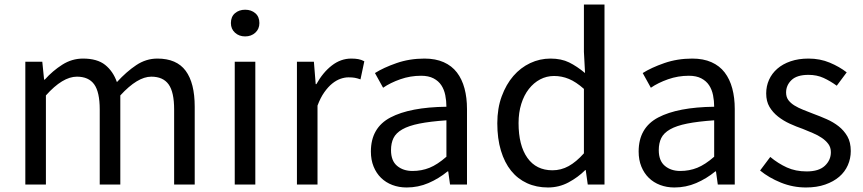

<svg xmlns="http://www.w3.org/2000/svg" viewBox="-20 -816 3818 849"><path d="M92 -543H167L175 -464H178Q213 -503 255.5 -530Q298 -557 347 -557Q410 -557 445 -529Q480 -501 497 -453Q539 -499 582.5 -528Q626 -557 676 -557Q761 -557 801 -503Q841 -449 841 -344V0H750V-332Q750 -409 725.5 -443Q701 -477 649 -477Q588 -477 512 -394V0H421V-332Q421 -409 396.5 -443Q372 -477 320 -477Q257 -477 183 -394V0H92Z M1018 -543H1109V0H1018ZM1064 -655Q1037 -655 1019 -671.5Q1001 -688 1001 -714Q1001 -742 1019 -757.5Q1037 -773 1064 -773Q1091 -773 1109 -757.5Q1127 -742 1127 -714Q1127 -688 1109 -671.5Q1091 -655 1064 -655Z M1293 -543H1368L1376 -444H1379Q1408 -496 1447.5 -526.5Q1487 -557 1533 -557Q1551 -557 1564.5 -554.5Q1578 -552 1591 -545L1574 -465Q1560 -470 1549 -472Q1538 -474 1521 -474Q1504 -474 1485.5 -467.5Q1467 -461 1449 -446.5Q1431 -432 1414 -408Q1397 -384 1384 -349V0H1293Z M1778 13Q1744 13 1715 2Q1686 -9 1665 -29.5Q1644 -50 1632 -79.5Q1620 -109 1620 -146Q1620 -251 1706.5 -296.5Q1793 -342 1954 -344Q1954 -370 1949 -395Q1944 -420 1931.5 -439Q1919 -458 1897 -469.5Q1875 -481 1842 -481Q1794 -481 1750 -465.5Q1706 -450 1674 -428L1638 -493Q1676 -517 1733.5 -537Q1791 -557 1857 -557Q1906 -557 1942 -541Q1978 -525 2000.5 -495.5Q2023 -466 2034 -425Q2045 -384 2045 -334V0H1970L1962 -58H1959Q1920 -26 1874.5 -6.5Q1829 13 1778 13ZM1804 -60Q1844 -60 1879 -74Q1914 -88 1954 -123V-284Q1882 -279 1834.5 -269.5Q1787 -260 1759 -244Q1731 -228 1720 -205.5Q1709 -183 1709 -152Q1709 -105 1736 -82.5Q1763 -60 1804 -60Z M2403 13Q2352 13 2310.5 -6Q2269 -25 2240 -61Q2211 -97 2195 -150Q2179 -203 2179 -271Q2179 -337 2198.5 -390Q2218 -443 2250 -480Q2282 -517 2324.5 -537Q2367 -557 2414 -557Q2462 -557 2496.5 -540Q2531 -523 2567 -493L2562 -587V-796H2653V0H2579L2570 -64H2568Q2536 -32 2494 -9.5Q2452 13 2403 13ZM2423 -63Q2461 -63 2494.5 -81.5Q2528 -100 2562 -138V-423Q2527 -454 2495.5 -467Q2464 -480 2430 -480Q2397 -480 2368.5 -465Q2340 -450 2318.5 -422.5Q2297 -395 2285 -356.5Q2273 -318 2273 -272Q2273 -173 2312 -118Q2351 -63 2423 -63Z M2962 13Q2928 13 2899 2Q2870 -9 2849 -29.5Q2828 -50 2816 -79.5Q2804 -109 2804 -146Q2804 -251 2890.5 -296.5Q2977 -342 3138 -344Q3138 -370 3133 -395Q3128 -420 3115.5 -439Q3103 -458 3081 -469.5Q3059 -481 3026 -481Q2978 -481 2934 -465.5Q2890 -450 2858 -428L2822 -493Q2860 -517 2917.5 -537Q2975 -557 3041 -557Q3090 -557 3126 -541Q3162 -525 3184.5 -495.5Q3207 -466 3218 -425Q3229 -384 3229 -334V0H3154L3146 -58H3143Q3104 -26 3058.5 -6.5Q3013 13 2962 13ZM2988 -60Q3028 -60 3063 -74Q3098 -88 3138 -123V-284Q3066 -279 3018.5 -269.5Q2971 -260 2943 -244Q2915 -228 2904 -205.5Q2893 -183 2893 -152Q2893 -105 2920 -82.5Q2947 -60 2988 -60Z M3544 13Q3486 13 3433 -8.5Q3380 -30 3341 -62L3386 -122Q3421 -93 3459.5 -75.5Q3498 -58 3547 -58Q3601 -58 3627.5 -83Q3654 -108 3654 -143Q3654 -164 3643 -179Q3632 -194 3614.5 -206Q3597 -218 3574.5 -227.5Q3552 -237 3530 -246Q3501 -256 3472.5 -269Q3444 -282 3420.5 -300.5Q3397 -319 3382.5 -343.5Q3368 -368 3368 -403Q3368 -435 3380.5 -463Q3393 -491 3417 -512Q3441 -533 3476 -545Q3511 -557 3555 -557Q3606 -557 3649 -539Q3692 -521 3724 -496L3680 -437Q3651 -458 3621.5 -471.5Q3592 -485 3555 -485Q3504 -485 3480 -462Q3456 -439 3456 -407Q3456 -387 3466 -373.5Q3476 -360 3493 -349.5Q3510 -339 3531.5 -330.5Q3553 -322 3576 -313Q3606 -302 3635.5 -289Q3665 -276 3688.5 -257.5Q3712 -239 3727 -213Q3742 -187 3742 -148Q3742 -115 3729 -85.5Q3716 -56 3691 -34.5Q3666 -13 3629 0Q3592 13 3544 13Z"/></svg>

Font: SpoqaHanSans-Regular
Style: Regular
Weight: 400
Designer: [Spoqa Han Sans] Dong-huui Kim \uAE40 \uB3D9 \uD718  Younghwa Kang \uAC15 \uC601 \uD654  [Noto Sans] Ryoko NISHIZUKA \u8
Foundry: Spoqa (http://www.spoqa-han-sans.com)
Version: Version 2.000